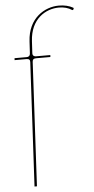

<svg xmlns="http://www.w3.org/2000/svg" viewBox="-61 -796 482 989"><g transform="rotate(-5 180.0 -301.0)"><path d="M355 -743C335.5 -754 310.5 -760 282.5 -760C209 -760 122.5 -709.5 116 -589.5L112.5 -528C111.5 -512.5 102 -510 93.5 -510H31.5L31 -500H93C105.5 -500 111 -495 110.5 -483L76.5 157.5H89L123 -482.5C123.5 -493.5 128 -500 141.5 -500H216L216.5 -510H142C135.5 -510 124 -513 125 -528L128.5 -589C134.5 -704.5 213.5 -750 282 -750C308 -750 331 -743.5 348.5 -731.5C350 -730.5 353 -730 356 -734.5C359 -738.5 356.5 -742.5 355 -743Z"/></g></svg>

Font: Znikomit
Style: Regular
Weight: 100
Designer: gluk
Foundry: gluk
Version: Version 0.55